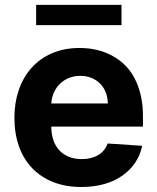

<svg xmlns="http://www.w3.org/2000/svg" viewBox="-20 -747 638 778"><path d="M38.4 -270.2Q38.4 -329.9 55.8 -381.4Q73.2 -432.9 106.9 -471.1Q140.6 -509.2 190 -530.9Q239.3 -552.6 302.9 -552.6Q375 -552.6 433.2 -522Q462.4 -506.7 485.6 -483.8Q508.9 -460.9 525.2 -430Q541.5 -399.1 550.4 -360.6Q559.3 -322.1 559.3 -275.6V-234H187.9V-233.7Q187.9 -204.5 195.8 -180.4Q203.8 -156.2 219.6 -138.8Q235.4 -121.4 258.5 -111.9Q281.6 -102.3 311.4 -102.3Q350.1 -102.3 377.5 -118.3Q404.8 -134.2 416.2 -165.5L556.1 -156.2Q540.1 -80.3 475.1 -34.8Q409.4 10.7 308.9 10.7Q246.1 10.7 196 -9.1Q146 -28.8 110.8 -65.2Q75.6 -101.6 57 -153.6Q38.4 -205.6 38.4 -270.2ZM126.4 -727.3H472.3V-645.2H126.4ZM416.9 -327.8Q416.5 -352.3 408.4 -372.9Q400.2 -393.5 385.7 -408.2Q371.1 -422.9 350.7 -431.3Q330.3 -439.6 305.4 -439.6Q280.9 -439.6 259.9 -431.3Q239 -422.9 223.5 -408Q208.1 -393.1 198.7 -372.7Q189.3 -352.3 187.9 -327.8Z"/></svg>

Font: Inter P
Style: Bold
Weight: 700
Designer: Rasmus Andersson
Foundry: rsms
Version: Version 3.018;git-588b23468